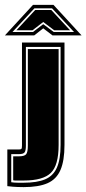

<svg xmlns="http://www.w3.org/2000/svg" viewBox="-28 -765 354 786"><path d="M69 1Q62 1 44 0.5Q26 0 2 -3V-153H49Q57 -153 59.5 -155.5Q62 -158 62 -169V-591H236V-172Q236 -107 219.5 -69Q203 -31 166.5 -15Q130 1 69 1ZM46 -17H69Q124 -17 157 -31Q190 -45 205 -79Q220 -113 220 -172V-573H78V-169Q78 -148 72.5 -141Q67 -134 49 -134H18V-19Q24 -18 31 -17.5Q38 -17 46 -17ZM47 -26Q40 -26 34.5 -26Q29 -26 26 -27V-125H49Q72 -125 79 -133.5Q86 -142 86 -169V-564H212V-172Q212 -88 180 -57Q148 -26 69 -26ZM107 -745H191L306 -620H187L149 -649L112 -620H-8ZM23 -634H107L149 -666L192 -634H275L185 -731H113ZM39 -641 116 -724H182L259 -641H194L149 -675L105 -641Z"/></svg>

Font: Alumni Sans Collegiate One SC
Style: Regular
Weight: 400
Designer: Robert E. Leuschke
Foundry: Robert E. Leuschke
Version: Version 1.100